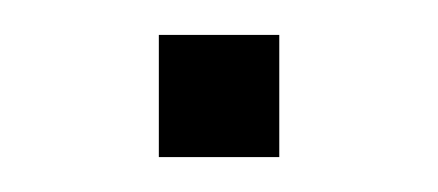

<svg xmlns="http://www.w3.org/2000/svg" viewBox="-20 -320 251 110"><path d="M71 -230V-300H140V-230Z"/></svg>

Font: Nunito Sans 12pt ExtraLight 12pt ExtraLight
Style: Regular
Weight: 250
Version: Version 3.101;gftools[0.9.27]